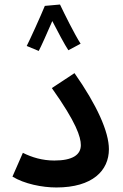

<svg xmlns="http://www.w3.org/2000/svg" viewBox="-20 -822 542 848"><path d="M178 -796C161 -754 112 -646 98 -619L151 -597C160 -613 189 -678 211 -729C233 -686 267 -622 282 -600L336 -629C309 -671 264 -762 245 -802ZM35 -42C87 -10 166 6 229 6C389 6 461 -69 461 -163C461 -240 408 -358 309 -499L209 -433C317 -281 337 -217 337 -181C337 -138 300 -113 220 -113C167 -113 121 -127 81 -147Z"/></svg>

Font: Noto Sans Arabic UI SmBd
Style: Regular
Weight: 600
Designer: Monotype Design Team, Nadine Chahine and Nizar Qandah
Foundry: Monotype Imaging Inc.
Version: Version 2.010